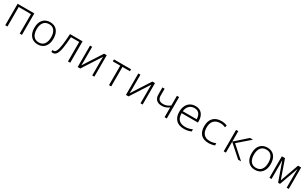

<svg xmlns="http://www.w3.org/2000/svg" viewBox="317 -2332 6566 4133"><g transform="rotate(30 3600.0 -266.0)"><path d="M93 -533H508V0H453V-484H148V0H93Z M663 -267Q663 -398 727.5 -470Q792 -542 902 -542Q1014 -542 1076 -468.5Q1138 -395 1138 -267Q1138 -138 1075 -64Q1012 10 901 10Q790 10 726.5 -63.5Q663 -137 663 -267ZM1079 -267Q1079 -371 1035 -432Q991 -493 902 -493Q815 -493 768 -433Q721 -373 721 -266Q721 -160 766.5 -99.5Q812 -39 900 -39Q989 -39 1034 -100Q1079 -161 1079 -267Z M1240 0V-47Q1249 -43 1269 -43Q1307 -43 1331.5 -95Q1356 -147 1371 -253Q1386 -359 1396 -532H1708V0H1652V-484H1447Q1435 -307 1417 -202.5Q1399 -98 1366 -46Q1333 6 1278 6Q1254 6 1240 0Z M1893 -533H1946V-169Q1946 -120 1943 -70L2242 -533H2308V0H2255V-366Q2255 -401 2257 -465L1957 0H1893Z M2672 -484H2487V-533H2913V-484H2727V0H2672Z M3093 -533H3146V-169Q3146 -120 3143 -70L3442 -533H3508V0H3455V-366Q3455 -401 3457 -465L3157 0H3093Z M4053 -242Q4009 -211 3967.5 -196Q3926 -181 3875 -181Q3785 -181 3739 -227Q3693 -273 3693 -359V-532H3748V-362Q3748 -293 3782 -261Q3816 -229 3885 -229Q3932 -229 3972.5 -245Q4013 -261 4053 -291V-532H4108V0H4053Z M4268 -260Q4268 -343 4297 -407Q4326 -471 4382 -506.5Q4438 -542 4516 -542Q4621 -542 4677 -474Q4733 -406 4733 -292V-259H4327Q4328 -148 4381 -94Q4434 -40 4540 -40Q4585 -40 4626.5 -50Q4668 -60 4713 -80V-26Q4631 10 4537 10Q4404 10 4336 -62Q4268 -134 4268 -260ZM4674 -307Q4672 -395 4632 -444Q4592 -493 4516 -493Q4438 -493 4388 -444.5Q4338 -396 4328 -307Z M4888 -260Q4888 -398 4960.5 -470Q5033 -542 5159 -542Q5238 -542 5303 -511L5287 -462Q5228 -490 5160 -490Q5056 -490 5001.5 -430.5Q4947 -371 4947 -262Q4947 -157 4997.5 -99Q5048 -41 5150 -41Q5189 -41 5228 -49.5Q5267 -58 5298 -71V-18Q5269 -6 5228 2Q5187 10 5145 10Q5019 10 4953.5 -60.5Q4888 -131 4888 -260Z M5523 -533H5578V-275L5869 -533H5944L5647 -275L5955 0H5882L5578 -271V0H5523Z M6063 -267Q6063 -398 6127.5 -470Q6192 -542 6302 -542Q6414 -542 6476 -468.5Q6538 -395 6538 -267Q6538 -138 6475 -64Q6412 10 6301 10Q6190 10 6126.5 -63.5Q6063 -137 6063 -267ZM6479 -267Q6479 -371 6435 -432Q6391 -493 6302 -493Q6215 -493 6168 -433Q6121 -373 6121 -266Q6121 -160 6166.5 -99.5Q6212 -39 6300 -39Q6389 -39 6434 -100Q6479 -161 6479 -267Z M6660 -533H6739L6899 -74L7063 -533H7140V0H7088V-363Q7088 -405 7091 -460H7088L6923 0H6875L6712 -461H6709Q6712 -407 6712 -361V0H6660Z"/></g></svg>

Font: Noto Sans Mono UI Light
Style: Regular
Weight: 300
Monospace: yes
Designer: Monotype Design team
Foundry: Monotype Imaging Inc.
Version: Version 1.000